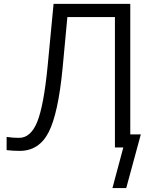

<svg xmlns="http://www.w3.org/2000/svg" viewBox="-20 -751 798 978"><path d="M13.7 13.7Q13.7 -2.9 13.7 -53.7Q43 -48.8 77.1 -48.8Q136.7 -48.8 169.9 -130.9Q203.1 -213.9 222.7 -415Q232.4 -520.5 252.9 -731.4Q350.6 -731.4 643.6 -731.4Q643.6 -548.8 643.6 0Q624 0 565.4 0Q565.4 -166 565.4 -664.1Q504.9 -664.1 323.2 -664.1Q317.4 -598.6 298.8 -403.3Q276.4 -171.9 227.5 -77.1Q178.7 17.6 80.1 17.6Q46.9 17.6 13.7 13.7ZM552.7 207Q571.3 138.7 626 -66.4Q643.6 -66.4 697.3 -66.4Q678.7 2 623 207Q605.5 207 552.7 207Z"/></svg>

Font: Gothic A1
Style: Regular
Weight: 400
Designer: HanYang I&C Co.,Ltd.
Version: Version 2.50